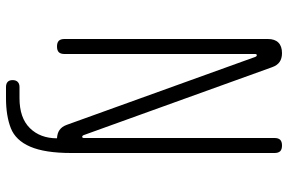

<svg xmlns="http://www.w3.org/2000/svg" viewBox="-180 -600 960 640"><g transform="rotate(90 300.0 -280.0)"><path d="M110 -693Q110 -716 122 -728Q134 -740 157 -740Q175 -740 186.5 -732Q198 -724 204 -707L430 -80Q431 -77 432.5 -75.5Q434 -74 436 -74Q438 -74 439 -75.5Q440 -77 440 -80V-715Q440 -728 446 -734Q452 -740 465 -740Q478 -740 484 -734Q490 -728 490 -715V-37Q490 50 469 99Q448 148 407 164Q366 180 307 180H270Q259 180 253 174.5Q247 169 247 158Q247 147 253 141Q259 135 270 135H307Q373 135 407 100.5Q441 66 441 10Q424 9 414 2Q402 -6 396 -23L170 -650Q169 -653 167.5 -654.5Q166 -656 164 -656Q162 -656 161 -654.5Q160 -653 160 -650V-15Q160 -2 154 4Q148 10 135 10Q122 10 116 4Q110 -2 110 -15Z"/></g></svg>

Font: Maple Mono NL Thin
Style: Regular
Weight: 250
Monospace: yes
Designer: subframe7536
Version: Version 7.000